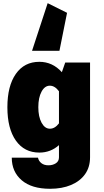

<svg xmlns="http://www.w3.org/2000/svg" viewBox="-20 -944 644 1194"><path d="M349.6 -627.9H179.2L276.4 -924.3L397 -864.3ZM25.9 -276.9Q25.9 -409.7 78.6 -484.6Q131.3 -559.6 224.6 -559.6Q306.6 -559.6 364.7 -495.1L385.7 -555.2H540V34.2Q540 95.7 508.8 139.4Q477.5 183.1 421.6 206.5Q365.7 230 291.5 230Q176.8 230 115 177Q53.2 124 53.2 36.6H216.3Q220.2 57.1 237.3 70.6Q254.4 84 281.2 84Q307.6 84 327.1 71.5Q346.7 59.1 346.7 34.2V-41.5Q294.9 4.9 224.6 4.9Q131.3 4.9 78.6 -69.8Q25.9 -144.5 25.9 -276.9ZM218.3 -277.3Q218.3 -218.3 238.5 -180.9Q258.8 -143.6 290.5 -143.6Q321.3 -143.6 346.7 -176.8V-376.5Q320.8 -411.1 290 -411.1Q258.3 -411.1 238.3 -374Q218.3 -336.9 218.3 -277.3Z"/></svg>

Font: Estedad-FD Black
Style: Regular
Weight: 900
Designer: Amin Abedi
Version: Version 7.3